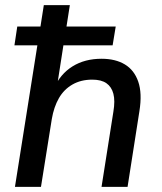

<svg xmlns="http://www.w3.org/2000/svg" viewBox="-20 -725 627 745"><path d="M38 0 125 -549H36L47 -622H137L150 -705H251L238 -622H429L417 -549H226L200 -382H189Q214 -438 261.5 -467.5Q309 -497 374 -497Q428 -497 464.5 -475Q501 -453 516.5 -408Q532 -363 521 -294L475 0H374L420 -292Q427 -334 420 -361Q413 -388 393 -402Q373 -416 338 -416Q294 -416 261 -397Q228 -378 208.5 -344Q189 -310 181 -263L139 0Z"/></svg>

Font: Nunito Sans 12pt SemiBold
Style: Italic
Weight: 600
Italic angle: -9°
Designer: Vernon Adams
Foundry: Vernon Adams
Version: Version 3.101;gftools[0.9.27]